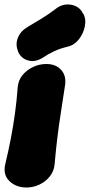

<svg xmlns="http://www.w3.org/2000/svg" viewBox="-36 -810 399 855"><path d="M82 25Q36 25 6.5 -3Q-23 -31 -13 -77Q3 -144 13 -197Q23 -250 30.5 -303.5Q38 -357 43 -423Q46 -454 65 -476.5Q84 -499 112 -512Q140 -525 170 -525Q214 -525 237.5 -497.5Q261 -470 253 -426Q243 -359 234.5 -305Q226 -251 219.5 -197.5Q213 -144 207 -77Q204 -47 185.5 -24Q167 -1 139.5 12Q112 25 82 25ZM156 -554Q122 -532 90 -540.5Q58 -549 44 -581V-583Q32 -612 43.5 -641.5Q55 -671 87 -690Q119 -709 149.5 -727.5Q180 -746 210 -769Q242 -795 279.5 -789Q317 -783 333 -751L337 -745Q348 -723 341.5 -691.5Q335 -660 315 -634.5Q295 -609 265 -602Q231 -594 204.5 -581.5Q178 -569 156 -554Z"/></svg>

Font: Winky Sans Black
Style: Italic
Weight: 900
Italic angle: -8.97852°
Designer: Simon Atzbach
Foundry: typofactur
Version: Version 1.205